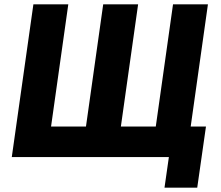

<svg xmlns="http://www.w3.org/2000/svg" viewBox="-20 -720 1015 880"><path d="M34 0 133 -700H293L214 -140H374L453 -700H613L534 -140H694L773 -700H933L854 -140H924L884 140H734L754 0Z"/></svg>

Font: Finlandica
Style: Bold Italic
Weight: 700
Italic angle: -8°
Designer: Niklas Ekholm, Juho Hiilivirta, Jaakko Suomalainen
Foundry: Helsinki Type Studio
Version: Version 1.064; ttfautohint (v1.8.4.7-5d5b)